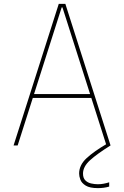

<svg xmlns="http://www.w3.org/2000/svg" viewBox="-20 -750 640 990"><path d="M50 0 283 -730H317L550 0H529L302 -712H298L71 0ZM147 -245V-265H453V-245ZM485 220Q443 220 422 207Q401 194 394.5 176.5Q388 159 388 145Q388 101 426.5 65.5Q465 30 532 -9L550 0Q481 43 444.5 76Q408 109 408 145Q408 168 420 180Q432 192 450 196Q468 200 485 200Q500 200 515.5 197Q531 194 543 190V212Q530 216 515 218Q500 220 485 220Z"/></svg>

Font: M PLUS Code Latin Expanded Thin
Style: Regular
Weight: 250
Width: 7
Designer: Coji Morishita
Foundry: UNDERFOREST DESIGN
Version: Version 1.002; ttfautohint (v1.8.3)